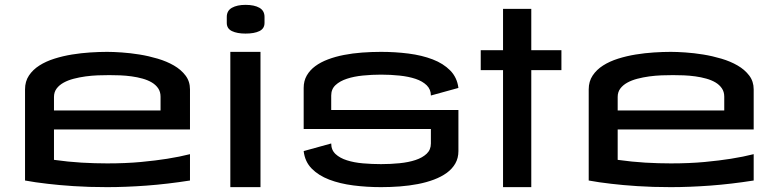

<svg xmlns="http://www.w3.org/2000/svg" viewBox="-20 -770 3186 790"><path d="M420.9 -556.6Q445.8 -556.6 481 -554.2Q516.1 -551.8 554 -545.7Q591.8 -539.6 628.9 -528.6Q666 -517.6 695.6 -500.5Q725.1 -483.4 743.4 -459.2Q761.7 -435.1 761.7 -402.3V-237.3H202.1V-112.3Q261.2 -104 315.9 -100.8Q370.6 -97.7 420.9 -97.7Q497.6 -97.7 559.8 -103.5Q622.1 -109.4 667.5 -116.7Q719.7 -125 761.7 -135.7V-27.3Q668.9 -12.7 582.8 -6.3Q496.6 0 420.9 0Q344.7 0 282.7 -4.2Q220.7 -8.3 176.3 -13.7Q124.5 -19.5 83 -27.3V-402.3Q83 -435.1 99.1 -459.2Q115.2 -483.4 142.1 -500.5Q168.9 -517.6 203.9 -528.6Q238.8 -539.6 276.4 -545.7Q314 -551.8 351.3 -554.2Q388.7 -556.6 420.9 -556.6ZM202.1 -315.4H640.6V-372.1Q640.6 -392.1 630.9 -406.5Q621.1 -420.9 604.7 -430.7Q588.4 -440.4 566.7 -446.5Q544.9 -452.6 521.5 -455.8Q498 -459 474.4 -460Q450.7 -460.9 429.7 -460.9Q407.7 -460.9 382.6 -460Q357.4 -459 332 -455.6Q306.6 -452.1 283.2 -446Q259.8 -439.9 241.7 -429.9Q223.6 -419.9 212.9 -405.5Q202.1 -391.1 202.1 -371.1Z M1051.8 0H927.7V-556.6H1051.8ZM990.2 -750Q1026.4 -750 1047.4 -738Q1068.4 -726.1 1068.4 -700.2V-675.8Q1068.4 -652.3 1047.4 -642.1Q1026.4 -631.8 990.2 -631.8Q955.6 -631.8 934.3 -642.1Q913.1 -652.3 913.1 -675.8V-700.2Q913.1 -726.1 934.3 -738Q955.6 -750 990.2 -750Z M1547.9 -556.6Q1606 -556.6 1661.1 -549.6Q1716.3 -542.5 1760.3 -525.6Q1804.2 -508.8 1832.5 -480Q1860.8 -451.2 1866.2 -408.2L1752.9 -377Q1752.9 -402.3 1735.6 -419.2Q1718.3 -436 1689.7 -445.6Q1661.1 -455.1 1624 -459Q1586.9 -462.9 1547.9 -462.9Q1510.3 -462.9 1473.4 -459.2Q1436.5 -455.6 1407.5 -446Q1378.4 -436.5 1360.6 -419.9Q1342.8 -403.3 1342.8 -377V-317.4H1866.2V-148.4Q1866.2 -119.6 1853.5 -97.4Q1840.8 -75.2 1818.4 -58.8Q1795.9 -42.5 1765.4 -31Q1734.9 -19.5 1699.5 -12.7Q1664.1 -5.9 1625.2 -2.9Q1586.4 0 1547.9 0Q1488.8 0 1433.6 -7.1Q1378.4 -14.2 1334.5 -31Q1290.5 -47.9 1262.5 -76.4Q1234.4 -105 1229.5 -148.4L1342.8 -179.7Q1342.8 -152.8 1360.6 -136.2Q1378.4 -119.6 1407.5 -110.4Q1436.5 -101.1 1473.4 -97.9Q1510.3 -94.7 1547.9 -94.7Q1586.9 -94.7 1624 -98.4Q1661.1 -102.1 1689.7 -111.6Q1718.3 -121.1 1735.6 -137.5Q1752.9 -153.8 1752.9 -179.7V-239.3H1229.5V-408.2Q1229.5 -437 1242.2 -459.2Q1254.9 -481.4 1277.1 -497.8Q1299.3 -514.2 1329.6 -525.6Q1359.9 -537.1 1395.3 -543.9Q1430.7 -550.8 1469.5 -553.7Q1508.3 -556.6 1547.9 -556.6Z M2166 -563.5H2290V-481.4H2166V0H2049.8V-481.4H1958V-563.5H2049.8V-733.4H2166Z M2740.2 -556.6Q2765.1 -556.6 2800.3 -554.2Q2835.4 -551.8 2873.3 -545.7Q2911.1 -539.6 2948.2 -528.6Q2985.4 -517.6 3014.9 -500.5Q3044.4 -483.4 3062.7 -459.2Q3081.1 -435.1 3081.1 -402.3V-237.3H2521.5V-112.3Q2580.6 -104 2635.3 -100.8Q2689.9 -97.7 2740.2 -97.7Q2816.9 -97.7 2879.2 -103.5Q2941.4 -109.4 2986.8 -116.7Q3039.1 -125 3081.1 -135.7V-27.3Q2988.3 -12.7 2902.1 -6.3Q2815.9 0 2740.2 0Q2664.1 0 2602.1 -4.2Q2540 -8.3 2495.6 -13.7Q2443.8 -19.5 2402.3 -27.3V-402.3Q2402.3 -435.1 2418.5 -459.2Q2434.6 -483.4 2461.4 -500.5Q2488.3 -517.6 2523.2 -528.6Q2558.1 -539.6 2595.7 -545.7Q2633.3 -551.8 2670.7 -554.2Q2708 -556.6 2740.2 -556.6ZM2521.5 -315.4H2960V-372.1Q2960 -392.1 2950.2 -406.5Q2940.4 -420.9 2924.1 -430.7Q2907.7 -440.4 2886 -446.5Q2864.3 -452.6 2840.8 -455.8Q2817.4 -459 2793.7 -460Q2770 -460.9 2749 -460.9Q2727.1 -460.9 2701.9 -460Q2676.8 -459 2651.4 -455.6Q2626 -452.1 2602.5 -446Q2579.1 -439.9 2561 -429.9Q2543 -419.9 2532.2 -405.5Q2521.5 -391.1 2521.5 -371.1Z"/></svg>

Font: Revalia
Style: Regular
Weight: 400
Designer: Johan Kallas, Mihkel Virkus
Foundry: Johan Kallas, Mihkel Virkus
Version: Version 1.001